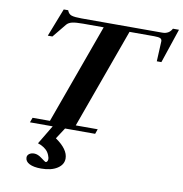

<svg xmlns="http://www.w3.org/2000/svg" viewBox="-99 -790 1090 1144"><g transform="rotate(10 445.5 -218.5)"><path d="M112.3 0 123 -29.3H228L446.8 -633.8H321.8Q277.3 -633.8 256.1 -628.7Q234.9 -623.5 223.6 -610.4L155.3 -526.9H127.4L193.8 -697.3H220.7Q228.5 -674.8 247.3 -668.9Q266.1 -663.1 306.6 -663.1H795.9Q836.9 -663.1 854.5 -697.3H891.1L821.3 -489.3H793.5L799.3 -610.4Q799.8 -623.5 789.6 -628.7Q779.3 -633.8 752.4 -633.8H603L384.3 -29.3H517.1L506.8 0H324.7L281.2 66.9Q358.9 120.6 358.9 175.8Q358.9 212.9 322.5 236.3Q286.1 259.8 225.1 259.8Q179.7 259.8 154.1 246.6Q128.4 233.4 128.4 209.5Q128.4 196.3 140.1 187.5Q151.9 178.7 169.9 178.7Q192.4 178.7 216.8 197.8Q241.7 216.8 246.1 216.8Q250 216.8 254.2 211.4Q258.3 206.1 258.3 197.8Q258.3 194.3 257.6 189.2Q256.8 184.1 252.4 173.1Q248 162.1 240.5 152.1Q232.9 142.1 217.5 131.6Q202.1 121.1 181.2 114.7L250 0Z"/></g></svg>

Font: Elstob Grade
Style: Italic
Weight: 400
Italic angle: -20°
Designer: Peter S. Baker
Version: Version 1.015